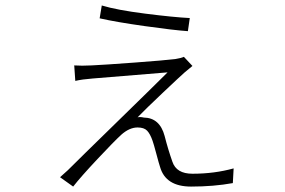

<svg xmlns="http://www.w3.org/2000/svg" viewBox="-20 -647 1040 701"><path d="M343.8 -580.1 351.6 -627Q406.2 -610.4 510.3 -597.2Q614.3 -584 672.9 -581.1L666 -533.2Q611.3 -537.1 507.8 -551.8Q404.3 -566.4 343.8 -580.1ZM651.4 -439.5 682.6 -406.2Q677.7 -402.3 654.3 -382.8Q638.7 -369.1 575.2 -309.1Q511.7 -249 482.4 -218.8Q493.2 -220.7 504.9 -217.8Q563.5 -216.8 581.1 -150.4Q593.8 -100.6 609.4 -56.6Q624 -12.7 682.6 -12.7Q762.7 -12.7 833 -32.2L830.1 21.5Q759.8 34.2 677.7 34.2Q585 34.2 564.5 -37.1Q560.5 -48.8 550.8 -85.4Q541 -122.1 537.1 -132.8Q528.3 -158.2 517.1 -169.9Q505.9 -181.6 482.4 -181.6Q452.1 -181.6 421.9 -154.3Q396.5 -130.9 335.9 -66.4Q275.4 -2 247.1 34.2L199.2 0Q203.1 -2.9 227.5 -25.4Q270.5 -68.4 409.2 -203.6Q547.9 -338.9 591.8 -382.8Q544.9 -378.9 318.4 -360.4Q279.3 -357.4 254.9 -351.6L251 -408.2Q277.3 -406.2 314.5 -408.2Q358.4 -410.2 470.7 -418.5Q583 -426.8 621.1 -431.6Q640.6 -434.6 651.4 -439.5Z"/></svg>

Font: Gen Shin Gothic Light
Style: Regular
Weight: 200
Designer: [Source Han Sans]
Ryoko NISHIZUKA  (kana & ideographs); Paul D. Hunt (Latin, Greek & Cyrillic); Wenlong ZHANG  (bopomofo
Version: Version 1.002.20150607